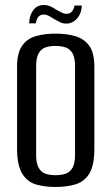

<svg xmlns="http://www.w3.org/2000/svg" viewBox="-20 -733 444 765"><path d="M201 12Q156 12 122 1.5Q88 -9 68 -42Q48 -75 48 -141V-467Q48 -522 68 -550.5Q88 -579 122.5 -589Q157 -599 202 -599Q247 -599 281.5 -588.5Q316 -578 336 -550Q356 -522 356 -467V-141Q356 -74 336 -41.5Q316 -9 281 1.5Q246 12 201 12ZM201 -35Q224 -35 241.5 -41Q259 -47 269 -64.5Q279 -82 279 -117V-469Q279 -503 269 -520.5Q259 -538 241.5 -544Q224 -550 201 -550Q178 -550 161 -544Q144 -538 134 -520.5Q124 -503 124 -469V-117Q124 -82 134 -64.5Q144 -47 161 -41Q178 -35 201 -35ZM245 -639Q231 -639 220.5 -644Q210 -649 196 -657Q187 -663 176 -669Q165 -675 153 -675Q141 -675 133 -666Q125 -657 123 -640H96Q97 -672 112.5 -692.5Q128 -713 154 -713Q169 -713 181 -707.5Q193 -702 205 -694Q216 -688 225.5 -683Q235 -678 245 -678Q258 -678 266 -686.5Q274 -695 277 -711H306Q305 -688 296 -672Q287 -656 273.5 -647.5Q260 -639 245 -639Z"/></svg>

Font: Alumni Sans Medium
Style: Regular
Weight: 500
Designer: Robert E. Leuschke
Foundry: Robert E. Leuschke
Version: Version 1.018